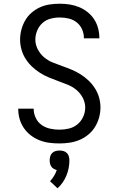

<svg xmlns="http://www.w3.org/2000/svg" viewBox="-20 -763 640 1032"><path d="M299 8Q272 8 245 4.5Q218 1 192.5 -9Q167 -19 145.5 -35.5Q124 -52 108.5 -74.5Q93 -97 85.5 -123.5Q78 -150 78 -177Q78 -177 78 -178Q78 -179 78 -179H161Q161 -179 161 -178.5Q161 -178 161 -178Q161 -153 172 -129.5Q183 -106 203.5 -91.5Q224 -77 249 -71.5Q274 -66 299 -66Q325 -66 350.5 -72Q376 -78 396 -94.5Q416 -111 427 -135Q438 -159 438 -185Q438 -212 425 -237Q412 -262 391 -279.5Q370 -297 344.5 -307.5Q319 -318 293.5 -327Q268 -336 243 -346.5Q218 -357 195 -371.5Q172 -386 152 -405Q132 -424 117.5 -447Q103 -470 95.5 -496.5Q88 -523 88 -550Q88 -577 95 -603.5Q102 -630 115.5 -653.5Q129 -677 150 -695Q171 -713 195.5 -724Q220 -735 247 -739Q274 -743 301 -743Q328 -743 354 -739Q380 -735 404.5 -725Q429 -715 450 -698.5Q471 -682 485.5 -660Q500 -638 507 -612Q514 -586 514 -560Q514 -559 514 -558.5Q514 -558 514 -557H431Q431 -557 431 -557.5Q431 -558 431 -559Q431 -583 421 -605.5Q411 -628 392 -643Q373 -658 349 -663.5Q325 -669 301 -669Q276 -669 251.5 -662.5Q227 -656 208.5 -639.5Q190 -623 180 -599Q170 -575 170 -550Q170 -523 183 -498Q196 -473 216.5 -455.5Q237 -438 262.5 -427.5Q288 -417 314 -408Q340 -399 365 -388.5Q390 -378 413 -363.5Q436 -349 456 -330Q476 -311 490.5 -288Q505 -265 512.5 -239Q520 -213 520 -185Q520 -158 512.5 -131Q505 -104 490.5 -80.5Q476 -57 454 -39Q432 -21 406.5 -10.5Q381 0 353.5 4Q326 8 299 8ZM289 249 249 211Q261 198 270.5 182.5Q280 167 285 151Q277 149 269 144.5Q261 140 256 132.5Q251 125 249 116.5Q247 108 247 99Q247 88 250 77.5Q253 67 260.5 59.5Q268 52 278.5 49Q289 46 300 46Q311 46 321.5 49Q332 52 339.5 59.5Q347 67 350 77.5Q353 88 353 99Q353 120 349 140.5Q345 161 337 180.5Q329 200 317 217.5Q305 235 289 249Z"/></svg>

Font: Zed Mono Extended
Style: Regular
Weight: 400
Width: 7
Monospace: yes
Designer: Belleve Invis
Foundry: Belleve Invis
Version: Version 1.0.0; ttfautohint (v1.8.4)